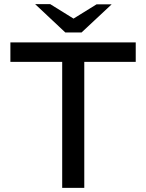

<svg xmlns="http://www.w3.org/2000/svg" viewBox="-20 -904 703 924"><path d="M279.3 0V-606.2H30V-700H633.2V-606.2H385.6V0ZM294.4 -747.7 317.5 -804.4 444.8 -883.2H517.4L372.5 -747.7ZM294.4 -747.7 149.2 -884H221.8L350.1 -804.4L372.5 -747.7Z"/></svg>

Font: REM Medium
Style: Regular
Weight: 500
Designer: Octavio Pardo
Foundry: Ashler Design
Version: Version 1.005;gftools[0.9.28]